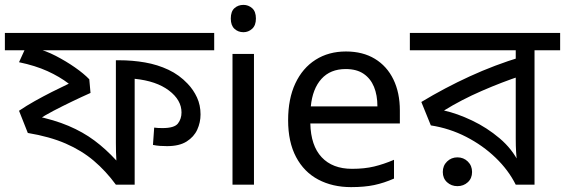

<svg xmlns="http://www.w3.org/2000/svg" viewBox="-30 -757 2316 787"><path d="M848 -622V-551H130L114 -560Q156 -550 198.5 -528Q241 -506 277.5 -480.5Q314 -455 336 -432L341 -376Q305 -360 265.5 -341Q226 -322 189.5 -303Q153 -284 125 -265L114 -282Q192 -266 251 -241Q310 -216 357 -181Q404 -146 447 -99Q446 -116 445.5 -134Q445 -152 445 -171V-510H458Q513 -510 564.5 -501Q616 -492 660.5 -471Q705 -450 739 -414Q763 -389 777.5 -357.5Q792 -326 792 -288Q792 -255 778.5 -225.5Q765 -196 735 -177Q705 -158 655 -158Q640 -158 625.5 -159Q611 -160 597 -163L602 -234Q608 -233 617 -232.5Q626 -232 636 -232Q685 -232 699.5 -251Q714 -270 714 -296Q714 -347 662.5 -386Q611 -425 522 -434V0H445Q404 -56 354.5 -98Q305 -140 239.5 -168.5Q174 -197 84 -212L48 -303Q79 -324 113 -343Q147 -362 182.5 -380Q218 -398 252 -414Q214 -443 164.5 -465.5Q115 -488 48 -502L79 -570L81 -551H-10V-622Z M1011 -536V0H923V-536ZM968 -737Q988 -737 1003.5 -723.5Q1019 -710 1019 -681Q1019 -653 1003.5 -639Q988 -625 968 -625Q946 -625 931 -639Q916 -653 916 -681Q916 -710 931 -723.5Q946 -737 968 -737Z M1388 -546Q1457 -546 1506.5 -516Q1556 -486 1582.5 -431.5Q1609 -377 1609 -304V-251H1242Q1244 -160 1288.5 -112.5Q1333 -65 1413 -65Q1464 -65 1503.5 -74.5Q1543 -84 1585 -102V-25Q1544 -7 1504 1.5Q1464 10 1409 10Q1333 10 1274.5 -21Q1216 -52 1183.5 -113.5Q1151 -175 1151 -264Q1151 -352 1180.5 -415Q1210 -478 1263.5 -512Q1317 -546 1388 -546ZM1387 -474Q1324 -474 1287.5 -433.5Q1251 -393 1244 -321H1517Q1517 -367 1503 -401Q1489 -435 1460.5 -454.5Q1432 -474 1387 -474Z M2266 -622V-551H2161V0H2084Q2054 -60 2001.5 -110.5Q1949 -161 1881 -196Q1813 -231 1736 -243L1697 -339Q1793 -397 1895.5 -444Q1998 -491 2107 -524L2084 -482V-551H1650V-622ZM2084 -474 2105 -446Q2029 -421 1945 -384.5Q1861 -348 1790 -304Q1844 -292 1905 -263Q1966 -234 2018 -190Q2070 -146 2098 -88H2089Q2087 -111 2085.5 -134Q2084 -157 2084 -189ZM1845 6Q1820 6 1802.5 -10Q1785 -26 1785 -52Q1785 -78 1802.5 -95Q1820 -112 1845 -112Q1870 -112 1887.5 -95Q1905 -78 1905 -52Q1905 -26 1887.5 -10Q1870 6 1845 6Z"/></svg>

Font: bangla15
Style: Regular
Weight: 400
Designer: Jelle Bosma - Monotype Design Team
Foundry: Monotype Imaging Inc.
Version: Version 2.006